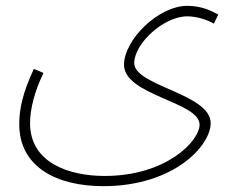

<svg xmlns="http://www.w3.org/2000/svg" viewBox="-20 -408 816 658"><path d="M46 18C46 164 174 230 334 230C575 230 702 92 702 14C702 -87 440 -113 440 -192C440 -258 540 -352 622 -352C654 -352 691 -340 713 -327L728 -358C708 -369 673 -388 622 -388C522 -388 405 -271 405 -186C405 -81 664 -59 664 19C664 75 550 195 339 195C216 195 83 150 83 14C83 -35 99 -96 129 -158L96 -172C56 -86 46 -32 46 18Z"/></svg>

Font: Noto Sans Arabic ExtLt
Style: Regular
Weight: 200
Designer: Monotype Design Team, Nadine Chahine, Nizar Qandah and Khaled Hosny
Foundry: Monotype Imaging Inc.
Version: Version 2.012